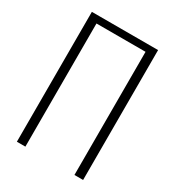

<svg xmlns="http://www.w3.org/2000/svg" viewBox="-192 -923 945 1037"><g transform="rotate(30 280.5 -405.0)"><path d="M74 0V-810H487V0H433V-768H127V0Z"/></g></svg>

Font: Oswald ExtraLight
Style: Regular
Weight: 250
Designer: Vernon Adams
Foundry: Vernon Adams
Version: Version 4.103;gftools[0.9.33.dev8+g029e19f]